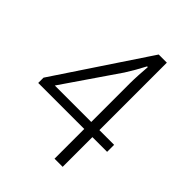

<svg xmlns="http://www.w3.org/2000/svg" viewBox="-208 -840 950 950"><g transform="rotate(45 267.5 -364.5)"><path d="M86 -257 284 -546C305 -579 325 -614 342 -647H347C344 -613 341 -559 341 -526V-257ZM501 -257H398V-729H341L19 -245V-208H341V0H398V-208H501Z"/></g></svg>

Font: Noto Sans JP Light
Style: Regular
Weight: 300
Designer: Ryoko NISHIZUKA (kana & ideographs); Paul D. Hunt (Latin, Greek & Cyrillic); Wenlong ZHANG (bopomofo); Sandoll Communica
Foundry: Adobe Systems Incorporated
Version: Version 1.004;PS 1.004;hotconv 1.0.82;makeotf.lib2.5.63406